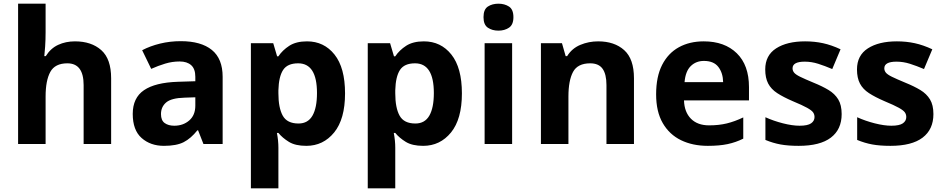

<svg xmlns="http://www.w3.org/2000/svg" viewBox="-20 -780 5114 1040"><path d="M227 -605Q227 -565 224.5 -528Q222 -491 220 -476H228Q254 -518 295 -537Q336 -556 386 -556Q475 -556 528.5 -508.5Q582 -461 582 -356V0H433V-319Q433 -437 345 -437Q278 -437 252.5 -390.5Q227 -344 227 -257V0H78V-760H227Z M959 -557Q1069 -557 1127.5 -509.5Q1186 -462 1186 -364V0H1082L1053 -74H1049Q1014 -30 975 -10Q936 10 868 10Q795 10 747 -32.5Q699 -75 699 -163Q699 -250 760 -291.5Q821 -333 943 -337L1038 -340V-364Q1038 -407 1015.5 -427Q993 -447 953 -447Q913 -447 875 -435.5Q837 -424 799 -407L750 -508Q794 -531 847.5 -544Q901 -557 959 -557ZM980 -251Q908 -249 880 -225Q852 -201 852 -162Q852 -128 872 -113.5Q892 -99 924 -99Q972 -99 1005 -127.5Q1038 -156 1038 -208V-253Z M1643 -556Q1735 -556 1792 -484.5Q1849 -413 1849 -274Q1849 -135 1790 -62.5Q1731 10 1639 10Q1580 10 1545 -11.5Q1510 -33 1488 -60H1480Q1488 -18 1488 20V240H1339V-546H1460L1481 -475H1488Q1510 -508 1547 -532Q1584 -556 1643 -556ZM1595 -437Q1537 -437 1513.5 -401Q1490 -365 1488 -291V-275Q1488 -196 1511.5 -153.5Q1535 -111 1597 -111Q1648 -111 1672.5 -153.5Q1697 -196 1697 -276Q1697 -437 1595 -437Z M2276 -556Q2368 -556 2425 -484.5Q2482 -413 2482 -274Q2482 -135 2423 -62.5Q2364 10 2272 10Q2213 10 2178 -11.5Q2143 -33 2121 -60H2113Q2121 -18 2121 20V240H1972V-546H2093L2114 -475H2121Q2143 -508 2180 -532Q2217 -556 2276 -556ZM2228 -437Q2170 -437 2146.5 -401Q2123 -365 2121 -291V-275Q2121 -196 2144.5 -153.5Q2168 -111 2230 -111Q2281 -111 2305.5 -153.5Q2330 -196 2330 -276Q2330 -437 2228 -437Z M2680 -760Q2713 -760 2737 -744.5Q2761 -729 2761 -687Q2761 -646 2737 -630Q2713 -614 2680 -614Q2646 -614 2622.5 -630Q2599 -646 2599 -687Q2599 -729 2622.5 -744.5Q2646 -760 2680 -760ZM2754 -546V0H2605V-546Z M3220 -556Q3308 -556 3361 -508.5Q3414 -461 3414 -356V0H3265V-319Q3265 -378 3244 -407.5Q3223 -437 3177 -437Q3109 -437 3084 -390.5Q3059 -344 3059 -257V0H2910V-546H3024L3044 -476H3052Q3078 -518 3123.5 -537Q3169 -556 3220 -556Z M3792 -556Q3905 -556 3971 -491.5Q4037 -427 4037 -308V-236H3685Q3687 -173 3722.5 -137Q3758 -101 3821 -101Q3874 -101 3917 -111.5Q3960 -122 4006 -144V-29Q3966 -9 3921.5 0.5Q3877 10 3814 10Q3732 10 3669 -20.5Q3606 -51 3570 -113Q3534 -175 3534 -269Q3534 -365 3566.5 -428.5Q3599 -492 3657 -524Q3715 -556 3792 -556ZM3793 -450Q3750 -450 3721.5 -422Q3693 -394 3688 -335H3897Q3896 -385 3871 -417.5Q3846 -450 3793 -450Z M4539 -162Q4539 -79 4480.5 -34.5Q4422 10 4306 10Q4249 10 4208 2.5Q4167 -5 4126 -22V-145Q4170 -125 4221 -112Q4272 -99 4311 -99Q4355 -99 4373.5 -112Q4392 -125 4392 -146Q4392 -160 4384.5 -171Q4377 -182 4352 -196Q4327 -210 4274 -232Q4223 -254 4190 -275.5Q4157 -297 4141 -327.5Q4125 -358 4125 -404Q4125 -480 4184 -518Q4243 -556 4341 -556Q4392 -556 4438 -546Q4484 -536 4533 -513L4488 -406Q4448 -423 4412 -434.5Q4376 -446 4339 -446Q4273 -446 4273 -410Q4273 -397 4281.5 -386.5Q4290 -376 4314.5 -364Q4339 -352 4387 -332Q4434 -313 4468 -292.5Q4502 -272 4520.5 -241.5Q4539 -211 4539 -162Z M5036 -162Q5036 -79 4977.5 -34.5Q4919 10 4803 10Q4746 10 4705 2.5Q4664 -5 4623 -22V-145Q4667 -125 4718 -112Q4769 -99 4808 -99Q4852 -99 4870.5 -112Q4889 -125 4889 -146Q4889 -160 4881.5 -171Q4874 -182 4849 -196Q4824 -210 4771 -232Q4720 -254 4687 -275.5Q4654 -297 4638 -327.5Q4622 -358 4622 -404Q4622 -480 4681 -518Q4740 -556 4838 -556Q4889 -556 4935 -546Q4981 -536 5030 -513L4985 -406Q4945 -423 4909 -434.5Q4873 -446 4836 -446Q4770 -446 4770 -410Q4770 -397 4778.5 -386.5Q4787 -376 4811.5 -364Q4836 -352 4884 -332Q4931 -313 4965 -292.5Q4999 -272 5017.5 -241.5Q5036 -211 5036 -162Z"/></svg>

Font: Noto Sans Gujarati UI
Style: Bold
Weight: 700
Designer: Jelle Bosma - Monotype Design Team, Universal Thirst
Foundry: Monotype Imaging Inc.
Version: Version 2.106; ttfautohint (v1.8.4.7-5d5b)